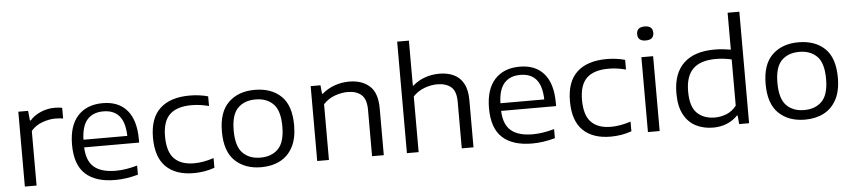

<svg xmlns="http://www.w3.org/2000/svg" viewBox="-46 -1092 6150 1386"><g transform="rotate(-5 3029.0 -399.0)"><path d="M87.5 0V-542.5H158.5L165.5 -471.5H171Q202.5 -507.5 251 -527.8Q299.5 -548 350 -548Q379.5 -548 405.5 -543V-465.5Q391.5 -468 376.8 -469Q362 -470 346.5 -470Q305.5 -470 255.8 -452.5Q206 -435 172.5 -396V0Z M742 9.5Q601 9.5 527 -58.2Q453 -126 453 -271Q453 -408 518.2 -479.5Q583.5 -551 699.5 -551Q814 -551 875.5 -478.8Q937 -406.5 937 -268.5V-244.5H538.5Q542.5 -145 595.2 -100.8Q648 -56.5 753 -56.5Q789 -56.5 828 -62.8Q867 -69 908 -80.5V-14.5Q822 9.5 742 9.5ZM698.5 -491.5Q623.5 -491.5 582.2 -445.2Q541 -399 538.5 -300H856Q853.5 -398.5 813.8 -445Q774 -491.5 698.5 -491.5Z M1311 9.5Q1181 9.5 1110.2 -59.8Q1039.5 -129 1039.5 -271Q1039.5 -412 1114.2 -481.5Q1189 -551 1330 -551Q1365 -551 1399 -546.5Q1433 -542 1462.5 -533.5V-463.5Q1431.5 -471.5 1401.2 -476Q1371 -480.5 1336.5 -480.5Q1231 -480.5 1179 -431Q1127 -381.5 1127 -272.5Q1127 -161 1176.2 -111Q1225.5 -61 1319.5 -61Q1351 -61 1385.2 -66.8Q1419.5 -72.5 1462.5 -86V-16Q1391 9.5 1311 9.5Z M1800.5 9.5Q1683 9.5 1611 -58.8Q1539 -127 1539 -271.5Q1539 -413 1610.5 -482Q1682 -551 1800.5 -551Q1921 -551 1991.8 -483.2Q2062.5 -415.5 2062.5 -271.5Q2062.5 -176.5 2029.5 -114.2Q1996.5 -52 1937.5 -21.2Q1878.5 9.5 1800.5 9.5ZM1800.5 -60Q1882 -60 1929.5 -108.5Q1977 -157 1977 -270.5Q1977 -385 1929.5 -433.2Q1882 -481.5 1800.5 -481.5Q1719.5 -481.5 1672 -433.5Q1624.5 -385.5 1624.5 -272Q1624.5 -157.5 1672 -108.8Q1719.5 -60 1800.5 -60Z M2206 0V-542.5H2277L2283 -480.5H2288.5Q2328 -514.5 2379 -532.8Q2430 -551 2485.5 -551Q2576.5 -551 2632.5 -501.8Q2688.5 -452.5 2688.5 -338V0H2603.5V-335.5Q2603.5 -413.5 2567.2 -445.2Q2531 -477 2467.5 -477Q2424 -477 2376 -460.2Q2328 -443.5 2291 -404V0Z M2856 0V-808H2941V-482H2946Q2984.5 -516 3034.2 -533.5Q3084 -551 3139 -551Q3198 -551 3243 -529.8Q3288 -508.5 3313.2 -462.5Q3338.5 -416.5 3338.5 -341V0H3253.5V-337Q3253.5 -415 3216.5 -445.5Q3179.5 -476 3117.5 -476Q3070.5 -476 3023.8 -458.5Q2977 -441 2941 -403.5V0Z M3763.5 9.5Q3622.5 9.5 3548.5 -58.2Q3474.5 -126 3474.5 -271Q3474.5 -408 3539.8 -479.5Q3605 -551 3721 -551Q3835.5 -551 3897 -478.8Q3958.5 -406.5 3958.5 -268.5V-244.5H3560Q3564 -145 3616.8 -100.8Q3669.5 -56.5 3774.5 -56.5Q3810.5 -56.5 3849.5 -62.8Q3888.5 -69 3929.5 -80.5V-14.5Q3843.5 9.5 3763.5 9.5ZM3720 -491.5Q3645 -491.5 3603.8 -445.2Q3562.5 -399 3560 -300H3877.5Q3875 -398.5 3835.2 -445Q3795.5 -491.5 3720 -491.5Z M4332.5 9.5Q4202.5 9.5 4131.8 -59.8Q4061 -129 4061 -271Q4061 -412 4135.8 -481.5Q4210.5 -551 4351.5 -551Q4386.5 -551 4420.5 -546.5Q4454.5 -542 4484 -533.5V-463.5Q4453 -471.5 4422.8 -476Q4392.5 -480.5 4358 -480.5Q4252.5 -480.5 4200.5 -431Q4148.5 -381.5 4148.5 -272.5Q4148.5 -161 4197.8 -111Q4247 -61 4341 -61Q4372.5 -61 4406.8 -66.8Q4441 -72.5 4484 -86V-16Q4412.5 9.5 4332.5 9.5Z M4602.5 0V-542.5H4687.5V0ZM4645 -660Q4586.5 -660 4586.5 -710.5Q4586.5 -761.5 4645 -761.5Q4703.5 -761.5 4703.5 -710.5Q4703.5 -660 4645 -660Z M5076 9Q5006 9 4950.8 -19Q4895.5 -47 4863.5 -106.5Q4831.5 -166 4831.5 -260Q4831.5 -404 4908.8 -477.8Q4986 -551.5 5133 -551.5Q5165 -551.5 5195.2 -548.2Q5225.5 -545 5250.5 -540.5V-808H5335.5V0H5263.5L5258 -62.5H5252.5Q5221.5 -29.5 5176 -10.2Q5130.5 9 5076 9ZM5094 -62.5Q5136.5 -62.5 5177.8 -78.8Q5219 -95 5250.5 -134.5V-469.5Q5227 -475.5 5197 -479.2Q5167 -483 5136 -483Q5025.5 -483 4971.2 -430.2Q4917 -377.5 4917 -267Q4917 -155.5 4965.5 -109Q5014 -62.5 5094 -62.5Z M5740.5 9.5Q5623 9.5 5551 -58.8Q5479 -127 5479 -271.5Q5479 -413 5550.5 -482Q5622 -551 5740.5 -551Q5861 -551 5931.8 -483.2Q6002.5 -415.5 6002.5 -271.5Q6002.5 -176.5 5969.5 -114.2Q5936.5 -52 5877.5 -21.2Q5818.5 9.5 5740.5 9.5ZM5740.5 -60Q5822 -60 5869.5 -108.5Q5917 -157 5917 -270.5Q5917 -385 5869.5 -433.2Q5822 -481.5 5740.5 -481.5Q5659.5 -481.5 5612 -433.5Q5564.5 -385.5 5564.5 -272Q5564.5 -157.5 5612 -108.8Q5659.5 -60 5740.5 -60Z"/></g></svg>

Font: Encode Sans Expanded Expanded
Style: Regular
Weight: 400
Width: 7
Designer: Multiple Designers
Foundry: Impallari Type
Version: Version 3.000; ttfautohint (v1.8.3) -l 8 -r 50 -G 200 -x 14 